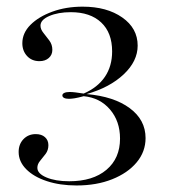

<svg xmlns="http://www.w3.org/2000/svg" viewBox="-20 -447 521 588"><path d="M214.5 121Q163.7 121 123.4 107.7Q83.1 94.4 60.1 71Q37.1 47.6 37.1 18.5Q37.1 -5.6 52 -21Q66.9 -36.3 89.5 -36.3Q107.3 -36.3 117.7 -27Q128.2 -17.7 128.2 -2.4Q128.2 12.9 119.8 24.2Q111.3 35.5 102.8 45.6Q94.4 55.6 94.4 66.9Q94.4 84.7 122.2 96.4Q150 108.1 191.9 108.1Q264.5 108.1 306 73Q347.6 37.9 347.6 -22.6Q347.6 -75.8 316.9 -111.7Q286.3 -147.6 236.3 -152.4Q218.5 -147.6 208.5 -146Q198.4 -144.4 191.1 -144.4Q181.5 -144.4 176.2 -147.2Q171 -150 171 -154.8Q171 -159.7 177 -162.5Q183.1 -165.3 193.5 -165.3Q200.8 -165.3 210.5 -164.1Q220.2 -162.9 236.3 -160.5Q279 -179 301.2 -211.7Q323.4 -244.4 323.4 -289.5Q323.4 -346.8 289.9 -378.2Q256.5 -409.7 196.8 -409.7Q158.1 -409.7 131 -398Q104 -386.3 104 -368.5Q104 -357.3 112.9 -346.4Q121.8 -335.5 131 -323Q140.3 -310.5 140.3 -294.4Q140.3 -279 129.4 -269.4Q118.5 -259.7 100.8 -259.7Q77.4 -259.7 62.9 -275.4Q48.4 -291.1 48.4 -314.5Q48.4 -346 73.4 -371Q98.4 -396 140.3 -411.3Q182.3 -426.6 233.1 -426.6Q307.3 -426.6 354.4 -393.5Q401.6 -360.5 401.6 -307.3Q401.6 -259.7 358.9 -219.4Q316.1 -179 245.2 -158.9Q329 -151.6 377.4 -115.7Q425.8 -79.8 425.8 -24.2Q425.8 17.7 398.4 50.4Q371 83.1 323.4 102Q275.8 121 214.5 121Z"/></svg>

Font: Playfair 144pt SemiExpanded Light
Style: Regular
Weight: 300
Width: 6
Designer: Claus Eggers Sørensen
Foundry: Claus Eggers Sørensen
Version: Version 2.203